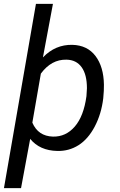

<svg xmlns="http://www.w3.org/2000/svg" viewBox="-36 -770 620 993"><path d="M498 -261.7Q488.3 -180.7 454.1 -115.7Q419.9 -50.8 370.4 -19.3Q320.8 12.2 260.3 10.7Q169.4 8.8 120.1 -51.8L72.8 203.1H-15.6L149.9 -750H237.8L186 -473.1Q250 -540 338.4 -538.1Q415.5 -536.1 457.8 -480.5Q500 -424.8 501.5 -332.5Q502 -302.7 498 -261.7ZM411.1 -272.5 413.6 -313.5Q413.6 -384.3 386.2 -422.4Q358.9 -460.4 308.1 -461.4Q230 -463.4 175.3 -389.2L131.3 -135.7Q161.1 -65.9 237.8 -63.5Q304.7 -62 350.8 -115.5Q397 -168.9 411.1 -272.5Z"/></svg>

Font: TypoPRO Roboto
Style: Italic
Weight: 400
Italic angle: -12°
Designer: Google
Version: Version 2.136; 2016